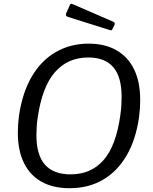

<svg xmlns="http://www.w3.org/2000/svg" viewBox="-20 -982 804 1012"><path d="M347 10Q260 10 199 -24Q138 -58 106 -123.5Q74 -189 74 -282Q74 -303 75.5 -326Q77 -349 80 -372Q98 -494 147.5 -578.5Q197 -663 274 -707.5Q351 -752 447 -752Q533 -752 594 -717Q655 -682 687 -616Q719 -550 719 -454Q719 -434 717.5 -411.5Q716 -389 713 -365Q696 -245 646.5 -161Q597 -77 521 -33.5Q445 10 347 10ZM352 -63Q461 -63 526.5 -139Q592 -215 614 -373Q618 -400 619.5 -425Q621 -450 621 -472Q621 -577 577 -628Q533 -679 445 -679Q337 -679 269.5 -601.5Q202 -524 179 -364Q175 -338 173.5 -314Q172 -290 172 -269Q172 -165 217 -114Q262 -63 352 -63ZM349 -957Q351 -961 354 -962Q357 -963 361 -961L578 -867Q582 -865 584 -861.5Q586 -858 584 -852L572 -828Q570 -823 567 -822.5Q564 -822 557 -824L338 -893Q330 -896 328 -900Q326 -904 328 -910Z"/></svg>

Font: Libre Franklin
Style: Italic
Weight: 400
Italic angle: -8°
Designer: Pablo Impallari, Rodrigo Fuenzalida, Nhung Nguyen
Foundry: Impallari Type
Version: Version 3.000